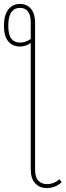

<svg xmlns="http://www.w3.org/2000/svg" viewBox="-55 -757 333 974"><path d="M258 167Q226 197 182 197Q146 197 123.5 173Q101 149 101 102V-539Q76 -521 46 -521Q9 -521 -13 -547Q-35 -573 -35 -626Q-35 -680 -13 -708.5Q9 -737 46 -737Q82 -737 102.5 -712Q123 -687 123 -643V103Q123 142 139.5 159.5Q156 177 183 177Q219 177 246 152ZM101 -559V-642Q101 -717 46 -717Q18 -717 2.5 -695Q-13 -673 -13 -627Q-13 -580 2.5 -560.5Q18 -541 47 -541Q74 -541 101 -559Z"/></svg>

Font: Fira Sans Extra Condensed Thin
Style: Regular
Weight: 250
Width: 1
Designer: Carrois Corporate & Edenspiekermann AG
Foundry: Carrois Corporate GbR & Edenspiekermann AG
Version: Version 4.203